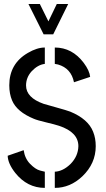

<svg xmlns="http://www.w3.org/2000/svg" viewBox="-20 -916 520 939"><path d="M119.1 -896.5H174.8L216.8 -811.5L257.8 -896.5H313.5L240.2 -748H193.4ZM17.6 -154.3 95.7 -181.6Q101.6 -140.6 127.4 -114.3Q153.3 -87.9 175.8 -82L199.2 -76.2V2.9Q113.3 2.9 54.7 -70.3Q18.6 -116.2 17.6 -154.3ZM25.4 -499Q25.4 -604.5 116.2 -657.2Q161.1 -683.6 199.2 -683.6V-603.5Q165 -599.6 134.8 -567.4Q107.4 -537.1 107.4 -498Q107.4 -438.5 193.4 -408.2Q214.8 -401.4 258.8 -389.6Q304.7 -377 323.2 -370.1Q411.1 -334 435.5 -271.5Q448.2 -240.2 448.2 -201.2Q448.2 -116.2 382.8 -53.7Q323.2 2.9 248 2.9V-76.2Q288.1 -78.1 325.2 -114.3Q362.3 -152.3 363.3 -201.2Q363.3 -269.5 268.6 -300.8Q248 -307.6 206.1 -317.4Q161.1 -328.1 145.5 -335Q62.5 -369.1 39.1 -424.8Q25.4 -457 25.4 -499ZM248 -603.5V-683.6Q333 -683.6 389.6 -608.4Q418 -570.3 420.9 -540L341.8 -513.7Q328.1 -582 263.7 -600.6Q248 -603.5 248 -603.5Z"/></svg>

Font: Post No Bills Jaffna SemiBold
Style: Regular
Weight: 600
Designer: Kosala Senevirathne, Siva Puranthara, Lasantha Premarathna, Tharique Azeez
Foundry: Mooniak
Version: Version 1.220 ; ttfautohint (v1.6)